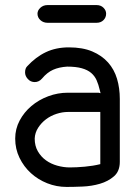

<svg xmlns="http://www.w3.org/2000/svg" viewBox="-20 -738 533 758"><path d="M168 -648Q151 -648 139.5 -658.5Q128 -669 128 -684Q128 -697 139.5 -707.5Q151 -718 168 -718H361Q378 -718 388.5 -707.5Q399 -697 399 -684Q399 -669 388.5 -658.5Q378 -648 361 -648ZM369 -372 377 -370Q376 -372 375.5 -376Q375 -380 374 -382Q369 -404 361.5 -421Q354 -438 340 -450Q326 -462 303 -468.5Q280 -475 245 -475Q213 -473 189.5 -462.5Q166 -452 146 -428Q134 -414 117 -414Q101 -414 90 -426Q79 -438 79 -452Q79 -468 87 -476Q121 -513 161 -532Q201 -551 252 -551Q306 -551 344 -535Q382 -519 406.5 -491.5Q431 -464 442 -427Q453 -390 453 -347V-99Q453 -62 430 -42Q407 -22 374.5 -12.5Q342 -3 306 -1.5Q270 0 243 0Q203 0 166.5 -14.5Q130 -29 102 -54.5Q74 -80 57 -115Q40 -150 40 -191Q40 -229 57.5 -262Q75 -295 104 -319.5Q133 -344 170.5 -358Q208 -372 248 -372ZM376 -296H248Q226 -296 203 -288.5Q180 -281 161.5 -267Q143 -253 130.5 -233.5Q118 -214 117 -191Q117 -162 129.5 -140.5Q142 -119 161.5 -105Q181 -91 206 -84Q231 -77 256 -77Q282 -77 315 -80Q348 -83 376 -90Z"/></svg>

Font: VDS Compensated
Style: Light
Weight: 300
Designer: artmaker
Foundry: artmaker
Version: Version 1.000 2012 initial release